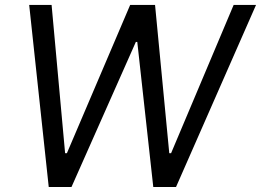

<svg xmlns="http://www.w3.org/2000/svg" viewBox="-20 -747 1043 767"><path d="M174.7 0H265.6L522.7 -579.5H528.4L592.3 0H683.2L1002.8 -727.3H913.4L663.4 -134.9H656.2L599.4 -727.3H500L247.2 -134.9H240.1L186.1 -727.3H96.6Z"/></svg>

Font: Margiela Sans
Style: Italic
Weight: 400
Italic angle: -9.39999°
Designer: Stefan Endress, Andreas Faust
Version: Version 1.100;FEAKit 1.0